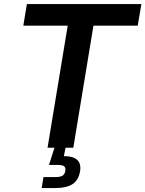

<svg xmlns="http://www.w3.org/2000/svg" viewBox="-20 -748 736 972"><path d="M98.1 -618.2 116.2 -727.5H695.8L677.2 -618.2H453.1L351.1 0H220.7L322.8 -618.2ZM190.9 204.1 200.2 148.4H260.7Q285.2 148.4 296.4 141.4Q307.6 134.3 310.5 117.7Q313.5 101.1 304.9 94Q296.4 86.9 271 86.9H228L262.7 -22H315.9L312 0L303.2 42.5Q349.6 42 370.6 61.3Q391.6 80.6 385.3 119.1Q377.9 163.6 347.7 183.8Q317.4 204.1 255.9 204.1Z"/></svg>

Font: Inter SemiBold
Style: Italic
Weight: 600
Italic angle: -9.3988°
Designer: Rasmus Andersson
Foundry: rsms
Version: Version 4.001;git-66647c0bb